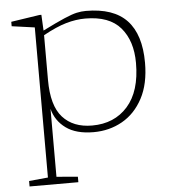

<svg xmlns="http://www.w3.org/2000/svg" viewBox="-53 -571 758 841"><g transform="rotate(-5 326.0 -150.0)"><path d="M257.5 198.5V222.5H43V198.5L126.5 190.5V-469.5L26 -483.5V-503L151.5 -522H160L163.5 -452.5Q225.5 -483.5 260 -498.2Q294.5 -513 315 -517.5Q335.5 -522 355.5 -522Q477 -522 535.5 -459.8Q594 -397.5 594 -273.5Q594 -180.5 560.2 -117.2Q526.5 -54 469.8 -22Q413 10 343.5 10Q267 10 222.2 -22.5Q177.5 -55 164 -108V190.5ZM554.5 -276Q554.5 -373 505 -431Q455.5 -489 350 -489Q309 -489 265.5 -476.5Q222 -464 164 -432V-235.5Q164 -122 210.2 -70.8Q256.5 -19.5 339.5 -19.5Q437.5 -19.5 496 -85.5Q554.5 -151.5 554.5 -276Z"/></g></svg>

Font: Newsreader 6pt ExtraLight
Style: Regular
Weight: 275
Designer: Hugues Gentile
Foundry: Production Type
Version: Version 1.003; ttfautohint (v1.8.3)